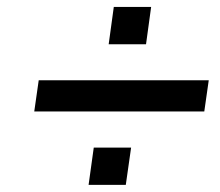

<svg xmlns="http://www.w3.org/2000/svg" viewBox="-20 -633 626 547"><path d="M338.4 -106.4 353.5 -212.4H247.1L232.4 -106.4ZM562 -315.4 574.7 -404.3H90.3L77.6 -315.4ZM396 -506.8 410.6 -613.3H304.2L289.6 -506.8Z"/></svg>

Font: Winston SemiBold
Style: Italic
Weight: 600
Italic angle: -8.13011°
Designer: Vernon Adams, Kim Jin-seong, David Berlow, Cristiano Sobral
Foundry: The Winston Project Authors
Version: Version 3.004